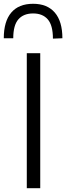

<svg xmlns="http://www.w3.org/2000/svg" viewBox="-42 -994 350 1014"><path d="M99.5 0V-713H170.5V0ZM237.5 -790Q237.5 -860.5 210.2 -891.8Q183 -923 133 -923Q82.5 -923 55.2 -892Q28 -861 28 -792H-22Q-22 -881 17.5 -927.5Q57 -974 133 -974Q207.5 -974 247.5 -927.5Q287.5 -881 287.5 -792Z"/></svg>

Font: Commissioner Light
Style: Regular
Weight: 300
Designer: Kostas Bartsokas
Foundry: Kostas Bartsokas
Version: Version 1.000; ttfautohint (v1.8.3)